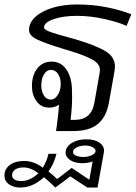

<svg xmlns="http://www.w3.org/2000/svg" viewBox="-64 -587 610 860"><path d="M133 -464Q133 -454 162.5 -443.5Q192 -433 245 -419L277 -410Q370 -382 410.5 -356.5Q451 -331 451 -288Q451 -283 449 -269L424 -128Q412 -62 373.5 -31Q335 0 264 0H187Q189 -18 191 -28Q192 -38 195.5 -65Q199 -92 200 -118Q181 -105 156 -105Q120 -105 99.5 -133.5Q79 -162 79 -201Q79 -250 103 -280.5Q127 -311 167 -311Q208 -311 232 -277.5Q256 -244 258 -192Q259 -177 259 -150Q259 -106 252 -50H269Q308 -50 330 -69Q352 -88 359 -128L383 -265Q388 -297 354 -317.5Q320 -338 247 -360L223 -367Q141 -392 103.5 -409.5Q66 -427 66 -453Q66 -485 94 -511Q122 -537 171 -552Q220 -567 281 -567Q351 -567 414 -554.5Q477 -542 524 -523L503 -471Q469 -487 405.5 -501.5Q342 -516 281 -516Q218 -516 175.5 -501Q133 -486 133 -464ZM208 -212Q208 -238 196 -256Q184 -274 164 -274Q145 -274 133 -254Q121 -234 121 -204Q121 -178 132.5 -159.5Q144 -141 164 -141Q182 -141 195 -162Q208 -183 208 -212ZM402 88Q402 94 401 97L373 253H327L251 203L184 253Q156 225 133 207Q82 253 28 253Q-4 253 -24 238.5Q-44 224 -44 200Q-44 170 -20 152Q4 134 44 134Q87 134 128 164Q146 134 153 102H189Q177 149 153 181Q178 201 192 215L257 165L336 218L351 136Q330 144 304 144Q272 144 251 130.5Q230 117 230 96Q230 71 256.5 54Q283 37 323 37Q360 37 381 51.5Q402 66 402 88ZM309 116Q331 116 347.5 108Q364 100 364 89Q364 79 350.5 72Q337 65 318 65Q295 65 279 73.5Q263 82 263 94Q263 104 276 110Q289 116 309 116ZM108 189Q74 163 41 163Q18 163 4 172.5Q-10 182 -10 198Q-10 210 1 217Q12 224 31 224Q71 224 108 189Z"/></svg>

Font: KoHo
Style: Italic
Weight: 400
Italic angle: -10°
Designer: Cadson Demak & Katatrad Team
Foundry: Cadson Demak Co.,Ltd.
Version: Version 1.000